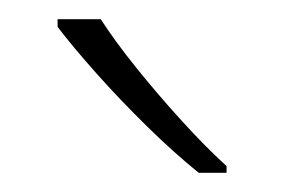

<svg xmlns="http://www.w3.org/2000/svg" viewBox="-20 -786 296 200"><path d="M85 -766Q99 -744 121.5 -716Q144 -688 169 -660.5Q194 -633 216 -613V-606H187Q161 -627 133 -654.5Q105 -682 80.5 -709.5Q56 -737 40 -758V-766Z"/></svg>

Font: Noto Sans Devanagari ExtraLight
Style: Regular
Weight: 200
Designer: Jelle Bosma - Monotype Design Team
Foundry: Monotype Imaging Inc.
Version: Version 2.004; ttfautohint (v1.8.4.7-5d5b)